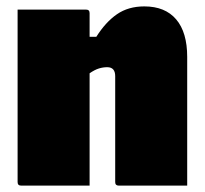

<svg xmlns="http://www.w3.org/2000/svg" viewBox="-20 -580 640 600"><path d="M260 0H46Q35 0 35 -11V-550H249Q260 -550 260 -539V-465H281Q310 -511 345.5 -535.5Q381 -560 431 -560Q496 -560 530.5 -519.5Q565 -479 565 -402V0H351Q340 0 340 -11V-342Q340 -370 315 -370Q302 -370 289 -366Q276 -362 260 -351Z"/></svg>

Font: Recursive Mn Lnr St XBk
Style: Regular
Weight: 1000
Monospace: yes
Version: Version 1.079;hotconv 1.0.112;makeotfexe 2.5.65598; ttfautoh